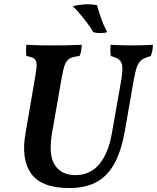

<svg xmlns="http://www.w3.org/2000/svg" viewBox="-20 -894 754 922"><path d="M313 9Q179 9 129.5 -60.5Q80 -130 103 -257L151 -537Q157 -571 155.5 -588.5Q154 -606 143 -613.5Q132 -621 107 -625Q105 -636 105 -650Q105 -664 106 -679Q142 -677 171.5 -676.5Q201 -676 236 -676Q270 -676 301.5 -676.5Q333 -677 373 -679Q372 -665 370 -652Q368 -639 362 -625Q332 -622 316.5 -614Q301 -606 292.5 -585.5Q284 -565 277 -524L231 -262Q211 -151 243 -102Q275 -53 342 -53Q413 -53 457 -106Q501 -159 517 -253L561 -502Q569 -548 567.5 -571.5Q566 -595 553.5 -606Q541 -617 512 -625Q510 -638 510 -651Q510 -664 511 -679Q543 -677 568 -676.5Q593 -676 613 -676Q640 -676 661.5 -676.5Q683 -677 714 -679Q714 -665 711.5 -651.5Q709 -638 704 -625Q683 -619 669.5 -612Q656 -605 647 -592Q638 -579 632 -555Q626 -531 619 -492L579 -262Q562 -168 529 -108Q496 -48 443 -19.5Q390 9 313 9ZM495 -740Q482 -735 462 -735Q442 -735 428 -740Q417 -759 401 -780.5Q385 -802 366.5 -824Q348 -846 330 -864Q355 -871 385.5 -873Q416 -875 446 -869Q454 -839 466 -805Q478 -771 495 -740Z"/></svg>

Font: Vollkorn SemiBold
Style: Italic
Weight: 600
Italic angle: -11°
Designer: Friedrich Althausen
Foundry: Friedrich Althausen
Version: Version 5.000